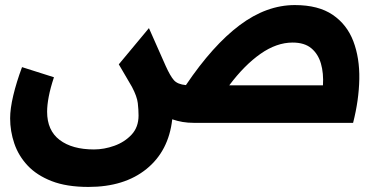

<svg xmlns="http://www.w3.org/2000/svg" viewBox="-20 -485 1499 758"><path d="M329 253Q243 253 184 230Q125 207 89 168.5Q53 130 36.5 81.5Q20 33 20 -18Q20 -56 32.5 -108.5Q45 -161 67 -220L193 -180Q179 -138 172.5 -104Q166 -70 166 -44Q166 30 215.5 67.5Q265 105 351 105Q391 105 431.5 90.5Q472 76 499.5 46.5Q527 17 527 -29Q527 -52 524 -78Q521 -104 501 -142L449 -231L568 -374L634 -225Q652 -185 666.5 -168.5Q681 -152 714 -149Q820 -306 926 -385.5Q1032 -465 1144 -465Q1237 -465 1293.5 -426.5Q1350 -388 1375 -322Q1400 -256 1398.5 -173Q1397 -90 1374 0H745Q722 0 701 -3.5Q680 -7 660 -14Q646 111 558.5 182Q471 253 329 253ZM1135 -317Q1072 -317 1008.5 -272.5Q945 -228 885 -148H1255Q1258 -196 1247 -234Q1236 -272 1209 -294.5Q1182 -317 1135 -317Z"/></svg>

Font: Readex Pro bold
Style: Bold
Weight: 700
Designer: Bonnie Shaver-Troup, Thomas Jockin
Foundry: Lexend
Version: Version 1.200; ttfautohint (v1.8.3)